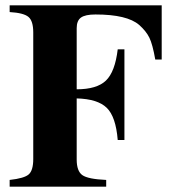

<svg xmlns="http://www.w3.org/2000/svg" viewBox="-20 -696 651 716"><path d="M583 -474H559Q549 -531 537 -555.5Q525 -580 499 -603Q454 -642 336 -642Q298 -642 282 -630.5Q266 -619 266 -591V-363Q341 -363 375 -395.5Q409 -428 419 -512H444V-174H419Q412 -261 378 -294Q344 -327 266 -329V-101Q266 -58 287 -43Q308 -28 376 -25V0H16V-25Q71 -31 87.5 -46Q104 -61 104 -103V-575Q104 -618 86 -633Q68 -648 16 -651V-676H583Z"/></svg>

Font: STIX MathJax Main
Style: Bold
Weight: 700
Designer: MicroPress Inc., with final additions and corrections provided by Coen Hoffman, Elsevier (retired)
Version: Version 1.1.1